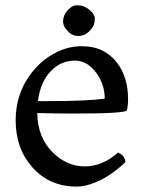

<svg xmlns="http://www.w3.org/2000/svg" viewBox="-20 -686 540 724"><path d="M425.3 -110.8Q450.7 -100.6 453.1 -74.7Q378.4 -3.9 302.7 13.7Q286.1 17.6 269 17.6Q166.5 17.6 102.5 -54.7Q39.1 -125.5 39.1 -231.4Q39.1 -346.7 114.7 -429.7Q149.4 -467.8 194.8 -489.7Q240.2 -511.7 286.9 -511.7Q333.5 -511.7 366 -495.4Q398.4 -479 419.9 -451.2Q462.9 -396.5 462.9 -311.5Q462.9 -287.6 458.5 -270Q453.1 -257.8 257.8 -257.8Q192.9 -257.8 120.6 -259.8Q121.6 -166.5 180.7 -109.4Q233.4 -58.6 299.8 -58.6Q366.2 -58.6 425.3 -110.8ZM161.1 -304.7Q307.6 -304.7 375 -314Q375 -366.2 343.8 -410.2Q309.6 -457.5 262.2 -457.5Q210.4 -457.5 172.9 -418.9Q132.3 -378.4 123 -304.7ZM234.4 -646.5Q252 -666 268.6 -666Q285.2 -666 296.4 -661.6Q307.6 -657.2 316.9 -649.4Q337.4 -632.3 337.4 -616.5Q337.4 -600.6 332.5 -589.8Q327.6 -579.1 318.8 -570.3Q299.8 -550.3 275.9 -550.3Q255.4 -550.3 241.9 -562.5Q228.5 -574.7 223.1 -585Q217.8 -595.2 217.8 -606Q217.8 -616.7 222.2 -627.4Q226.6 -638.2 234.4 -646.5Z"/></svg>

Font: Trykker
Style: Regular
Weight: 400
Designer: Magnus Gaarde
Foundry: Magnus Gaarde
Version: Version 1.001